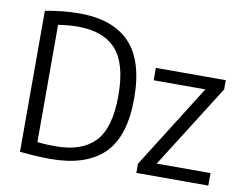

<svg xmlns="http://www.w3.org/2000/svg" viewBox="-80 -859 1235 975"><g transform="rotate(10 537.0 -371.0)"><path d="M237 6Q199.5 6 161.5 3.8Q123.5 1.5 78.5 -3V-730Q119.5 -738 165 -742.8Q210.5 -747.5 255 -747.5Q427.5 -747.5 515 -655.5Q602.5 -563.5 602.5 -370Q602.5 -172 510.2 -83Q418 6 237 6ZM252.5 -62Q386.5 -62 453.8 -132.8Q521 -203.5 521 -370Q521 -534.5 456 -607.2Q391 -680 258.5 -680Q235 -680 208.8 -677.8Q182.5 -675.5 157 -671.5V-67Q181 -64 203.8 -63Q226.5 -62 252.5 -62ZM679 0V-47.5L950.5 -478.5H684V-542.5H1044.5V-495L772.5 -64.5H1050V0Z"/></g></svg>

Font: Encode Sans SemiCondensed SemiCondensed
Style: Regular
Weight: 400
Width: 4
Designer: Multiple Designers
Foundry: Impallari Type
Version: Version 3.000; ttfautohint (v1.8.3) -l 8 -r 50 -G 200 -x 14 